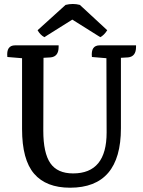

<svg xmlns="http://www.w3.org/2000/svg" viewBox="-20 -904 700 940"><path d="M468 -682H646Q646 -682 646 -674Q646 -627 607 -623L572 -621V-276Q572 15 323 15Q206 15 147 -53.5Q88 -122 88 -272V-619L16 -625Q10 -682 54 -682H267V-674Q267 -627 228 -623L193 -621L192 -264Q192 -155 226.5 -105Q261 -55 338 -55Q502 -55 502 -255L501 -619L430 -625Q424 -682 468 -682ZM334 -808 197 -722Q177 -733 164 -756L301 -880Q337 -889 371 -880L505 -756Q490 -732 471 -722Z"/></svg>

Font: Karma SemiBold
Style: Regular
Weight: 600
Designer: Joana Correia
Foundry: Indian Type Foundry
Version: Version 1.202;PS 1.0;hotconv 1.0.78;makeotf.lib2.5.61930; tt